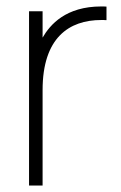

<svg xmlns="http://www.w3.org/2000/svg" viewBox="-20 -575 375 595"><path d="M310 -554.5C304.5 -555 299.5 -555 294 -555C184 -555 135.5 -499 112 -458.5V-540H70V0H112V-296C112 -458 194 -513 294 -513C299.5 -513 304.5 -513 310 -512.5Z"/></svg>

Font: Vela Sans ExtLt
Style: Regular
Weight: 200
Designer: Principal design: Mikhail Sharanda - project Manrope.
Design modification: Ravid Balaliev
Foundry: Mikhail Sharanda
Version: Version 1.001